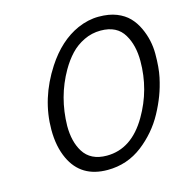

<svg xmlns="http://www.w3.org/2000/svg" viewBox="-109 -833 921 950"><g transform="rotate(-15 351.5 -358.0)"><path d="M548.8 -192.4Q622.6 -318.4 622.6 -464.8Q622.6 -545.9 589.8 -600.6Q554.7 -661.1 470.7 -661.1Q425.3 -661.1 385 -641.6Q344.7 -622.1 315.7 -591.1Q286.6 -560.1 262.7 -518.6Q191.9 -395.5 189.5 -247.6Q189.5 -167 222.2 -114.3Q258.8 -55.2 341.8 -55.2Q468.8 -55.2 548.8 -192.4ZM108.9 -249.5Q108.9 -409.2 203.1 -554.2Q273.9 -663.1 370.6 -706.1Q425.3 -730 479 -730Q532.7 -730 570.6 -714.8Q608.4 -699.7 632.8 -674.6Q657.2 -649.4 673.3 -614.7Q703.1 -550.8 703.1 -480.2Q703.1 -409.7 692.9 -361.6Q682.6 -313.5 667 -272.5Q651.4 -231.4 628.7 -189.5Q606 -147.5 575 -111.3Q543.9 -75.2 507.3 -46.9Q428.2 14.2 327.1 14.2Q191.9 14.2 138.7 -99.6Q108.9 -163.1 108.9 -249.5Z"/></g></svg>

Font: Tuffy
Style: Italic
Weight: 400
Italic angle: -12°
Designer: Thatcher Ulrich, Karoly Barta and Michael Everson
Version: Version 001.271